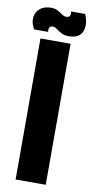

<svg xmlns="http://www.w3.org/2000/svg" viewBox="-117 -846 428 885"><g transform="rotate(10 96.5 -404.0)"><path d="M24 0V-660H165V0ZM151 -693Q129 -693 115 -700.5Q101 -708 90.5 -716Q80 -724 71 -724Q58 -724 54.5 -714.5Q51 -705 54 -696H-12Q-29 -725 -25.5 -751Q-22 -777 -2.5 -792.5Q17 -808 48 -808Q67 -808 79.5 -801Q92 -794 102.5 -786.5Q113 -779 123 -779Q138 -779 141 -788.5Q144 -798 141 -807H207Q227 -762 213.5 -727.5Q200 -693 151 -693Z"/></g></svg>

Font: Bricolage Grotesque 96pt Condensed Bricolage Grotesque 48pt Condensed Regular
Style: Bold
Weight: 700
Width: 3
Designer: Mathieu Triay
Foundry: Atelier Triay
Version: Version 1.001; ttfautohint (v1.8.4.7-5d5b);gftools[0.9.33.de